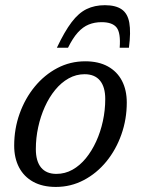

<svg xmlns="http://www.w3.org/2000/svg" viewBox="-20 -728 558 758"><path d="M316.5 -486Q369 -486 405.8 -465.8Q442.5 -445.5 461.5 -409Q480.5 -372.5 480.5 -323Q480.5 -257 459.2 -197Q438 -137 399.8 -90.2Q361.5 -43.5 310.5 -16.8Q259.5 10 200.5 10Q148 10 111.2 -10.2Q74.5 -30.5 55.2 -67.2Q36 -104 36 -153Q36 -219.5 57.5 -279.5Q79 -339.5 117.2 -386Q155.5 -432.5 206.2 -459.2Q257 -486 316.5 -486ZM202.5 -41.5Q236.5 -41.5 265.8 -57.8Q295 -74 318.8 -103Q342.5 -132 359.8 -169.8Q377 -207.5 386.2 -250.2Q395.5 -293 395.5 -337Q395.5 -384.5 374.8 -409.8Q354 -435 314 -435Q280.5 -435 251 -418.5Q221.5 -402 197.8 -373Q174 -344 157 -306.2Q140 -268.5 130.8 -226Q121.5 -183.5 121.5 -139.5Q121.5 -91.5 142.2 -66.5Q163 -41.5 202.5 -41.5ZM381 -640.5Q353.5 -640.5 330.5 -631.2Q307.5 -622 287.5 -600Q267.5 -578 248.5 -539.5H204.5Q235 -604 262.8 -640.5Q290.5 -677 322 -692.2Q353.5 -707.5 394 -707.5Q436.5 -707.5 460.2 -691.2Q484 -675 490.5 -638.2Q497 -601.5 489 -539.5H452.5Q457 -598.5 440.2 -619.5Q423.5 -640.5 381 -640.5Z"/></svg>

Font: Newsreader 11pt
Style: Italic
Weight: 400
Italic angle: -17°
Version: Version 1.003